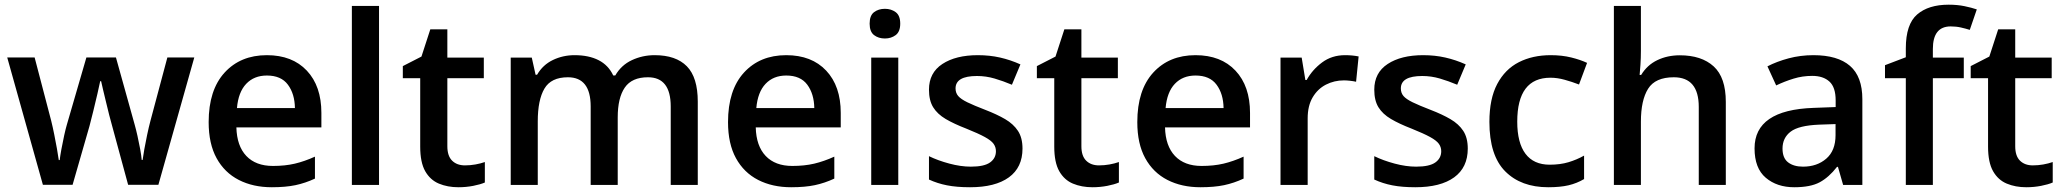

<svg xmlns="http://www.w3.org/2000/svg" viewBox="-20 -785 8761 815"><path d="M523.9 -0.5 455.6 -252Q450.2 -270 443.6 -296.6Q437 -323.2 430.2 -351.3Q423.3 -379.4 417.7 -403.3Q412.1 -427.2 409.2 -440.4H405.3Q401.9 -422.9 393.6 -387.2Q385.3 -351.6 376 -313.5Q366.7 -275.4 359.9 -250L288.1 -0.5H162.1L10.7 -541H127L197.3 -272.5Q204.1 -245.1 210.4 -213.4Q216.8 -181.6 221.9 -152.8Q227.1 -124 229.5 -105.5H233.4Q235.4 -123 240.7 -152.1Q246.1 -181.2 252.4 -210Q258.8 -238.8 263.7 -255.4L346.7 -541H472.2L551.8 -255.4Q557.1 -236.8 563.5 -208.5Q569.8 -180.2 575 -152.3Q580.1 -124.5 581.5 -106H585.4Q587.4 -122.1 592.5 -150.9Q597.7 -179.7 604.5 -212.2Q611.3 -244.6 618.7 -272.5L690.4 -541H804.7L652.3 -0.5Z M1112.8 -550.8Q1220.7 -550.8 1282.5 -485.1Q1344.2 -419.4 1344.2 -305.7V-244.1H983.4Q985.4 -165.5 1025.6 -123Q1065.9 -80.6 1138.7 -80.6Q1189.9 -80.6 1231.4 -90.3Q1272.9 -100.1 1316.9 -120.1V-26.9Q1275.9 -7.8 1234.1 1Q1192.4 9.8 1133.8 9.8Q1054.2 9.8 993.7 -21.2Q933.1 -52.2 899.4 -113.5Q865.7 -174.8 865.7 -266.6Q865.7 -402.8 933.3 -476.8Q1001 -550.8 1112.8 -550.8ZM1112.8 -464.4Q1058.6 -464.4 1025.1 -429.2Q991.7 -394 985.8 -326.2H1231.9Q1231 -386.7 1202.1 -425.5Q1173.3 -464.4 1112.8 -464.4Z M1588.9 0H1473.6V-759.8H1588.9Z M1953.6 -83Q1976.1 -83 1998 -86.9Q2020 -90.8 2038.1 -97.2V-10.3Q2019 -2 1988.8 3.9Q1958.5 9.8 1925.8 9.8Q1879.9 9.8 1843 -5.6Q1806.2 -21 1784.9 -58.3Q1763.7 -95.7 1763.7 -162.6V-453.1H1689.9V-504.4L1769 -544.9L1806.6 -660.6H1878.9V-540.5H2033.7V-453.1H1878.9V-164.1Q1878.9 -123 1899.2 -103Q1919.4 -83 1953.6 -83Z M2758.8 -550.8Q2849.1 -550.8 2895.5 -503.7Q2941.9 -456.5 2941.9 -353.5V0H2827.1V-333Q2827.1 -457 2730.5 -457Q2662.1 -457 2632.1 -413.3Q2602.1 -369.6 2602.1 -286.6V0H2487.3V-333Q2487.3 -457 2390.6 -457Q2319.3 -457 2291 -408.9Q2262.7 -360.8 2262.7 -270V0H2147.9V-540.5H2237.3L2253.4 -467.8H2259.8Q2284.2 -509.8 2326.9 -530.3Q2369.6 -550.8 2418.9 -550.8Q2479.5 -550.8 2521 -529.5Q2562.5 -508.3 2583 -464.8H2591.8Q2617.2 -508.8 2662.4 -529.8Q2707.5 -550.8 2758.8 -550.8Z M3317.4 -550.8Q3425.3 -550.8 3487.1 -485.1Q3548.8 -419.4 3548.8 -305.7V-244.1H3188Q3189.9 -165.5 3230.2 -123Q3270.5 -80.6 3343.3 -80.6Q3394.5 -80.6 3436 -90.3Q3477.5 -100.1 3521.5 -120.1V-26.9Q3480.5 -7.8 3438.7 1Q3397 9.8 3338.4 9.8Q3258.8 9.8 3198.2 -21.2Q3137.7 -52.2 3104 -113.5Q3070.3 -174.8 3070.3 -266.6Q3070.3 -402.8 3137.9 -476.8Q3205.6 -550.8 3317.4 -550.8ZM3317.4 -464.4Q3263.2 -464.4 3229.7 -429.2Q3196.3 -394 3190.4 -326.2H3436.5Q3435.5 -386.7 3406.7 -425.5Q3377.9 -464.4 3317.4 -464.4Z M3736.3 -747.6Q3762.7 -747.6 3782 -733.4Q3801.3 -719.2 3801.3 -684.6Q3801.3 -650.4 3782 -636Q3762.7 -621.6 3736.3 -621.6Q3709 -621.6 3690.2 -636Q3671.4 -650.4 3671.4 -684.6Q3671.4 -719.2 3690.2 -733.4Q3709 -747.6 3736.3 -747.6ZM3793 -540.5V0H3678.2V-540.5Z M4320.3 -154.3Q4320.3 -74.2 4262.5 -32.2Q4204.6 9.8 4097.7 9.8Q4041 9.8 4000 1.7Q3959 -6.3 3923.3 -22.9V-122.1Q3961.4 -103.5 4009.8 -90.6Q4058.1 -77.6 4101.1 -77.6Q4157.7 -77.6 4182.6 -95.5Q4207.5 -113.3 4207.5 -143.1Q4207.5 -160.6 4197.5 -174.6Q4187.5 -188.5 4160.4 -203.4Q4133.3 -218.3 4081.1 -239.3Q4029.3 -259.3 3994.1 -280Q3959 -300.8 3941.2 -329.6Q3923.3 -358.4 3923.3 -404.3Q3923.3 -476.1 3980.2 -513.4Q4037.1 -550.8 4130.9 -550.8Q4180.7 -550.8 4224.9 -540.8Q4269 -530.8 4311.5 -511.7L4275.4 -425.3Q4238.3 -440.9 4201.7 -451.7Q4165 -462.4 4127 -462.4Q4036.1 -462.4 4036.1 -409.7Q4036.1 -390.6 4047.4 -377.4Q4058.6 -364.3 4086.2 -350.8Q4113.8 -337.4 4163.1 -318.4Q4211.4 -299.8 4246.6 -279.3Q4281.7 -258.8 4301 -229.5Q4320.3 -200.2 4320.3 -154.3Z M4645 -83Q4667.5 -83 4689.5 -86.9Q4711.4 -90.8 4729.5 -97.2V-10.3Q4710.4 -2 4680.2 3.9Q4649.9 9.8 4617.2 9.8Q4571.3 9.8 4534.4 -5.6Q4497.6 -21 4476.3 -58.3Q4455.1 -95.7 4455.1 -162.6V-453.1H4381.3V-504.4L4460.4 -544.9L4498 -660.6H4570.3V-540.5H4725.1V-453.1H4570.3V-164.1Q4570.3 -123 4590.6 -103Q4610.8 -83 4645 -83Z M5054.7 -550.8Q5162.6 -550.8 5224.4 -485.1Q5286.1 -419.4 5286.1 -305.7V-244.1H4925.3Q4927.2 -165.5 4967.5 -123Q5007.8 -80.6 5080.6 -80.6Q5131.8 -80.6 5173.3 -90.3Q5214.8 -100.1 5258.8 -120.1V-26.9Q5217.8 -7.8 5176 1Q5134.3 9.8 5075.7 9.8Q4996.1 9.8 4935.5 -21.2Q4875 -52.2 4841.3 -113.5Q4807.6 -174.8 4807.6 -266.6Q4807.6 -402.8 4875.2 -476.8Q4942.9 -550.8 5054.7 -550.8ZM5054.7 -464.4Q5000.5 -464.4 4967 -429.2Q4933.6 -394 4927.7 -326.2H5173.8Q5172.9 -386.7 5144 -425.5Q5115.2 -464.4 5054.7 -464.4Z M5689.5 -550.8Q5720.7 -550.8 5747.1 -545.4L5736.3 -438Q5726.1 -440.4 5711.2 -442.1Q5696.3 -443.8 5684.6 -443.8Q5643.6 -443.8 5608.4 -425.8Q5573.2 -407.7 5552 -371.8Q5530.8 -335.9 5530.8 -282.7V0H5415.5V-540.5H5505.4L5521 -445.3H5526.4Q5550.3 -488.8 5591.8 -519.8Q5633.3 -550.8 5689.5 -550.8Z M6210.4 -154.3Q6210.4 -74.2 6152.6 -32.2Q6094.7 9.8 5987.8 9.8Q5931.2 9.8 5890.1 1.7Q5849.1 -6.3 5813.5 -22.9V-122.1Q5851.6 -103.5 5899.9 -90.6Q5948.2 -77.6 5991.2 -77.6Q6047.9 -77.6 6072.8 -95.5Q6097.7 -113.3 6097.7 -143.1Q6097.7 -160.6 6087.6 -174.6Q6077.6 -188.5 6050.5 -203.4Q6023.4 -218.3 5971.2 -239.3Q5919.4 -259.3 5884.3 -280Q5849.1 -300.8 5831.3 -329.6Q5813.5 -358.4 5813.5 -404.3Q5813.5 -476.1 5870.4 -513.4Q5927.2 -550.8 6021 -550.8Q6070.8 -550.8 6115 -540.8Q6159.2 -530.8 6201.7 -511.7L6165.5 -425.3Q6128.4 -440.9 6091.8 -451.7Q6055.2 -462.4 6017.1 -462.4Q5926.3 -462.4 5926.3 -409.7Q5926.3 -390.6 5937.5 -377.4Q5948.7 -364.3 5976.3 -350.8Q6003.9 -337.4 6053.2 -318.4Q6101.6 -299.8 6136.7 -279.3Q6171.9 -258.8 6191.2 -229.5Q6210.4 -200.2 6210.4 -154.3Z M6551.8 9.8Q6436.5 9.8 6369.4 -57.6Q6302.2 -125 6302.2 -267.6Q6302.2 -365.7 6335.4 -428.5Q6368.7 -491.2 6427.2 -521Q6485.8 -550.8 6562.5 -550.8Q6610.4 -550.8 6649.7 -541Q6689 -531.2 6716.8 -518.1L6682.6 -426.3Q6652.3 -438 6621.3 -446.5Q6590.3 -455.1 6561.5 -455.1Q6420.4 -455.1 6420.4 -268.6Q6420.4 -178.7 6455.3 -132.3Q6490.2 -85.9 6558.1 -85.9Q6602.5 -85.9 6637.7 -96.4Q6672.9 -106.9 6704.1 -124.5V-24.9Q6673.3 -6.8 6638.2 1.5Q6603 9.8 6551.8 9.8Z M6945.3 -759.8V-568.8Q6945.3 -538.6 6943.4 -510.5Q6941.4 -482.4 6939.9 -466.8H6946.3Q6971.7 -508.8 7014.6 -529.5Q7057.6 -550.3 7110.4 -550.3Q7202.6 -550.3 7254.2 -503.2Q7305.7 -456.1 7305.7 -352.5V0H7190.9V-331.1Q7190.9 -457 7085 -457Q7006.3 -457 6975.8 -408.2Q6945.3 -359.4 6945.3 -268.6V0H6830.6V-759.8Z M7677.7 -550.8Q7780.3 -550.8 7832.8 -505.4Q7885.3 -460 7885.3 -363.8V0H7803.7L7781.7 -76.7H7777.8Q7743.2 -32.2 7704.1 -11.2Q7665 9.8 7596.2 9.8Q7522.9 9.8 7475.3 -30.5Q7427.7 -70.8 7427.7 -155.3Q7427.7 -318.4 7678.2 -327.1L7772 -330.6V-358.9Q7772 -414.6 7745.6 -438.7Q7719.2 -462.9 7672.4 -462.9Q7631.3 -462.9 7593.3 -451.2Q7555.2 -439.5 7519.5 -422.4L7482.4 -503.4Q7522 -523.9 7572.3 -537.4Q7622.6 -550.8 7677.7 -550.8ZM7771.5 -258.3 7701.7 -255.9Q7615.2 -252.4 7580.8 -226.1Q7546.4 -199.7 7546.4 -154.3Q7546.4 -113.8 7570.3 -95.7Q7594.2 -77.6 7633.3 -77.6Q7692.9 -77.6 7732.2 -111.6Q7771.5 -145.5 7771.5 -211.4Z M8315.9 -453.1H8184.6V0H8069.8V-453.1H7981.4V-508.3L8069.8 -542V-579.6Q8069.8 -682.1 8117.9 -723.6Q8166 -765.1 8251.5 -765.1Q8288.6 -765.1 8319.1 -758.8Q8349.6 -752.4 8371.1 -745.1L8341.3 -658.2Q8324.2 -663.6 8304 -668.2Q8283.7 -672.9 8260.3 -672.9Q8184.6 -672.9 8184.6 -577.1V-540.5H8315.9Z M8608.9 -83Q8631.3 -83 8653.3 -86.9Q8675.3 -90.8 8693.4 -97.2V-10.3Q8674.3 -2 8644 3.9Q8613.8 9.8 8581.1 9.8Q8535.2 9.8 8498.3 -5.6Q8461.4 -21 8440.2 -58.3Q8418.9 -95.7 8418.9 -162.6V-453.1H8345.2V-504.4L8424.3 -544.9L8461.9 -660.6H8534.2V-540.5H8689V-453.1H8534.2V-164.1Q8534.2 -123 8554.4 -103Q8574.7 -83 8608.9 -83Z"/></svg>

Font: Open Sans SemiBold
Style: Regular
Weight: 600
Designer: Monotype Design Team
Foundry: Monotype Imaging Inc.
Version: Version 3.003; ttfautohint (v1.8.4)